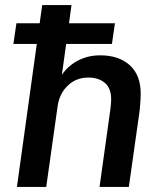

<svg xmlns="http://www.w3.org/2000/svg" viewBox="-20 -740 640 760"><path d="M47 0 147 -720H263L225 -444Q239 -465 261 -482.5Q283 -500 312 -510.5Q341 -521 377 -521Q450 -521 493.5 -482Q537 -443 537 -369Q537 -359 536 -342Q535 -325 533 -304L490 0H374L417 -308Q419 -322 419.5 -332.5Q420 -343 420 -347Q420 -391 395 -412Q370 -433 330 -433Q281 -433 248 -401Q215 -369 208 -319L163 0ZM33 -566 45 -648H435L423 -566Z"/></svg>

Font: Chivo Mono Medium
Style: Italic
Weight: 500
Italic angle: -8.05°
Monospace: yes
Designer: Hector Gatti
Foundry: Omnibus-Type
Version: Version 1.008